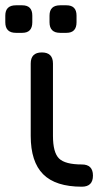

<svg xmlns="http://www.w3.org/2000/svg" viewBox="-22 -705 424 725"><path d="M38 -581Q-2 -581 -2 -621V-646Q-2 -685 38 -685H62Q100 -685 100 -646V-621Q100 -581 62 -581ZM205 -581Q165 -581 165 -621V-646Q165 -685 205 -685H229Q267 -685 267 -646V-621Q267 -581 229 -581ZM287 0Q188 0 141 -47Q94 -94 94 -192V-465Q94 -507 136 -507Q178 -507 178 -465V-192Q178 -129 201 -106.5Q224 -84 287 -84Q329 -84 329 -42Q329 0 287 0Z"/></svg>

Font: Jura
Style: Bold
Weight: 700
Designer: Daniel Johnson, Alexei Vanyashin
Foundry: Daniel Johnson
Version: Version 5.103